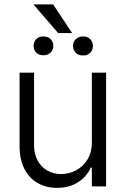

<svg xmlns="http://www.w3.org/2000/svg" viewBox="-20 -869 586 895"><path d="M408.2 -530.3H474.6V0H408.2V-87.9H403.3Q384.3 -45.4 343.3 -19.3Q302.2 6.8 246.1 6.8Q194.8 6.8 155.3 -15.9Q115.7 -38.6 93.5 -82.3Q71.3 -126 71.3 -187.5V-530.3H138.7V-192.4Q138.7 -152.3 154.8 -121.8Q170.9 -91.3 199.7 -74.5Q228.5 -57.6 265.6 -57.6Q301.8 -57.6 334.5 -75Q367.2 -92.3 387.7 -125.7Q408.2 -159.2 408.2 -205.1ZM181.6 -699.2Q203.1 -699.2 215.8 -686.8Q228.5 -674.3 228.5 -655.3Q228.5 -636.2 215.8 -623.8Q203.1 -611.3 181.6 -611.3Q161.1 -611.3 148.9 -623.8Q136.7 -636.2 136.7 -655.3Q136.7 -673.8 148.7 -686.5Q160.6 -699.2 181.6 -699.2ZM367.2 -699.2Q388.2 -699.2 400.6 -686.3Q413.1 -673.3 413.1 -654.3Q413.1 -635.7 400.6 -623Q388.2 -610.4 367.2 -610.4Q345.7 -610.4 333 -623.3Q320.3 -636.2 320.3 -654.3Q320.3 -673.3 333 -686.3Q345.7 -699.2 367.2 -699.2ZM316.4 -714.8H251L135.7 -848.6H227.5Z"/></svg>

Font: Pretendard Light
Style: Regular
Weight: 300
Designer: Base glyphs from Inter by Rasmus Andersson; Hangeul glyphs from Noto Sans CJK(Source Han Sans) by Jang Soo-young and Kan
Foundry: Kil Hyung-jin
Version: Version 1.309